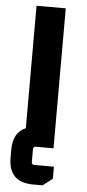

<svg xmlns="http://www.w3.org/2000/svg" viewBox="-59 -723 427 943"><g transform="rotate(5 154.0 -252.0)"><path d="M82 0V-690H226.1V0ZM20 25.8Q20 -96 141.8 -96H162V0H139.4Q125.9 0 125.9 13.5V76.4Q125.9 89.9 139.4 89.9H235.9V149.1L188.5 185.9H141.8Q20 185.9 20 64.1Z"/></g></svg>

Font: Oxanium ExtraLight
Style: Regular
Weight: 200
Designer: Severin Meyer
Version: Version 2.000